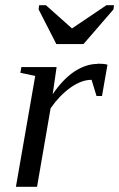

<svg xmlns="http://www.w3.org/2000/svg" viewBox="-20 -716 457 736"><path d="M354 -471V-472Q380 -472 392 -468L371 -348H350L331 -410Q292 -410 250 -380Q208 -350 174 -301L122 0H41L115 -425L58 -437L62 -459H197L182 -355Q221 -412 264 -441Q309 -471 354 -471ZM156 -696 256 -607 388 -696H417L415 -680L300 -547H196L128 -680L130 -696Z"/></svg>

Font: Libra Serif Modern
Style: Italic
Weight: 400
Italic angle: -12°
Designer: Stefan Peev, Context Ltd
Foundry: Stefan Peev, Context Ltd
Version: Version 1.000